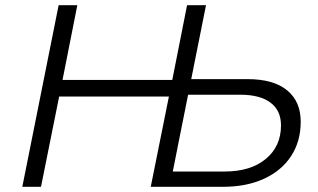

<svg xmlns="http://www.w3.org/2000/svg" viewBox="-20 -720 1226 740"><path d="M66 0 206 -700H278L221 -412H644L701 -700H774L717 -415H935Q1034 -415 1086.5 -372Q1139 -329 1139 -251Q1139 -175 1102 -118.5Q1065 -62 997.5 -31Q930 0 839 0H561L631 -348H208L138 0ZM672 -190 646 -59H846Q946 -59 1004.5 -107.5Q1063 -156 1063 -237Q1063 -294 1022.5 -324.5Q982 -355 905 -355H705Z"/></svg>

Font: Montserrat
Style: Italic
Weight: 400
Italic angle: -11.3°
Designer: Julieta Ulanovsky
Foundry: Julieta Ulanovsky
Version: Version 9.000; ttfautohint (v1.8.4.7-5d5b)